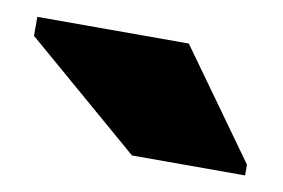

<svg xmlns="http://www.w3.org/2000/svg" viewBox="-77 -828 393 267"><g transform="rotate(10 119.5 -694.5)"><path d="M-42 -777.8H171.9L280.8 -626V-610.8H121.1L-42 -751Z"/></g></svg>

Font: AlfaSlabOne-Regular
Style: Regular
Weight: 400
Designer: JM Sole
Foundry: JM Sole
Version: Version 1.001